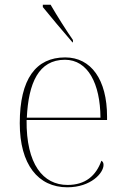

<svg xmlns="http://www.w3.org/2000/svg" viewBox="-20 -786 529 816"><path d="M288 -606H290V-616C262 -656 221 -721 195 -766H162V-756C190 -721 249 -651 288 -606ZM266 10C367 10 420 -51 420 -85C420 -94 417 -99 411 -103C388 -39 343 0 267 0C163 0 91 -88 93 -276H435V-290C435 -448 367 -542 257 -542C133 -542 64 -451 64 -262C64 -87 142 10 266 10ZM407 -286H94C101 -433 144 -532 256 -532C354 -532 406 -430 407 -286Z"/></svg>

Font: Noto Serif Display Thin
Style: Regular
Weight: 100
Designer: Monotype Design Team
Foundry: Monotype Imaging Inc.
Version: Version 2.009